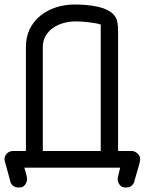

<svg xmlns="http://www.w3.org/2000/svg" viewBox="-20 -744 642 852"><path d="M88 0Q90 6 93.5 19Q97 32 99 40V44Q99 46 99.5 47.5Q100 49 100 51Q100 64 91 76Q82 88 68 88H61Q35 88 25 61H26L5 -15Q0 -29 0 -39Q0 -50 9 -61Q18 -72 35 -74H95V-536Q95 -581 112.5 -616Q130 -651 160 -675Q190 -699 229 -711.5Q268 -724 311 -724Q333 -724 360.5 -722Q388 -720 414.5 -714Q441 -708 462 -696.5Q483 -685 494 -666Q504 -649 504 -603V-74H567Q582 -72 592 -61Q602 -50 602 -39Q602 -32 599 -20Q596 -8 592 6Q588 20 583.5 34.5Q579 49 576 61H577Q566 88 541 88H534Q520 88 511 76Q502 64 502 51Q502 49 502.5 47.5Q503 46 503 44L513 0ZM170 -74H427V-635Q410 -641 376.5 -645Q343 -649 315 -649Q289 -649 263 -642Q237 -635 216.5 -621Q196 -607 183 -585.5Q170 -564 170 -536Z"/></svg>

Font: VDS Compensated
Style: Light
Weight: 300
Designer: artmaker
Foundry: artmaker
Version: Version 1.000 2012 initial release